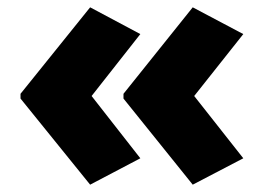

<svg xmlns="http://www.w3.org/2000/svg" viewBox="-20 -543 721 524"><path d="M36 -287V-274L226 -39L363 -111L230 -281L363 -450L226 -523ZM317 -287V-274L506 -39L644 -111L510 -281L644 -450L506 -523Z"/></svg>

Font: Noto Sans Malayalam Black
Style: Regular
Weight: 900
Designer: Jelle Bosma - Monotype Design Team
Foundry: Monotype Imaging Inc.
Version: Version 2.104